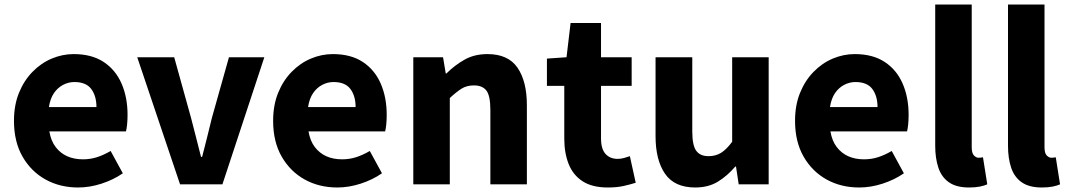

<svg xmlns="http://www.w3.org/2000/svg" viewBox="-20 -818 4740 852"><path d="M327 14Q246 14 182 -21.5Q118 -57 80 -123Q42 -189 42 -282Q42 -351 64 -405.5Q86 -460 124 -499Q162 -538 209.5 -558Q257 -578 307 -578Q387 -578 440 -543Q493 -508 519.5 -447Q546 -386 546 -308Q546 -285 544 -265.5Q542 -246 539 -235H199Q206 -193 227 -165.5Q248 -138 278.5 -124.5Q309 -111 348 -111Q381 -111 410.5 -120.5Q440 -130 471 -148L525 -49Q483 -20 430.5 -3Q378 14 327 14ZM197 -343H408Q408 -392 385 -423Q362 -454 310 -454Q284 -454 260 -441.5Q236 -429 219.5 -405Q203 -381 197 -343Z M779 0 589 -564H753L828 -294Q839 -252 850 -208.5Q861 -165 872 -122H877Q888 -165 899 -208.5Q910 -252 920 -294L996 -564H1153L967 0Z M1477 14Q1396 14 1332 -21.5Q1268 -57 1230 -123Q1192 -189 1192 -282Q1192 -351 1214 -405.5Q1236 -460 1274 -499Q1312 -538 1359.5 -558Q1407 -578 1457 -578Q1537 -578 1590 -543Q1643 -508 1669.5 -447Q1696 -386 1696 -308Q1696 -285 1694 -265.5Q1692 -246 1689 -235H1349Q1356 -193 1377 -165.5Q1398 -138 1428.5 -124.5Q1459 -111 1498 -111Q1531 -111 1560.5 -120.5Q1590 -130 1621 -148L1675 -49Q1633 -20 1580.5 -3Q1528 14 1477 14ZM1347 -343H1558Q1558 -392 1535 -423Q1512 -454 1460 -454Q1434 -454 1410 -441.5Q1386 -429 1369.5 -405Q1353 -381 1347 -343Z M1814 0V-564H1946L1958 -492H1961Q1997 -528 2041 -553Q2085 -578 2143 -578Q2235 -578 2276.5 -517.5Q2318 -457 2318 -351V0H2156V-330Q2156 -393 2138.5 -416Q2121 -439 2083 -439Q2051 -439 2028 -424.5Q2005 -410 1976 -383V0Z M2677 14Q2608 14 2565.5 -13.5Q2523 -41 2503.5 -90Q2484 -139 2484 -203V-437H2407V-558L2494 -564L2512 -716H2647V-564H2783V-437H2647V-204Q2647 -157 2667 -135Q2687 -113 2721 -113Q2735 -113 2749.5 -117Q2764 -121 2775 -125L2801 -7Q2779 0 2748.5 7Q2718 14 2677 14Z M3065 14Q2973 14 2931 -47Q2889 -108 2889 -214V-564H3052V-234Q3052 -173 3069.5 -149Q3087 -125 3124 -125Q3156 -125 3180 -140Q3204 -155 3229 -189V-564H3391V0H3258L3246 -79H3243Q3207 -37 3165 -11.5Q3123 14 3065 14Z M3793 14Q3712 14 3648 -21.5Q3584 -57 3546 -123Q3508 -189 3508 -282Q3508 -351 3530 -405.5Q3552 -460 3590 -499Q3628 -538 3675.5 -558Q3723 -578 3773 -578Q3853 -578 3906 -543Q3959 -508 3985.5 -447Q4012 -386 4012 -308Q4012 -285 4010 -265.5Q4008 -246 4005 -235H3665Q3672 -193 3693 -165.5Q3714 -138 3744.5 -124.5Q3775 -111 3814 -111Q3847 -111 3876.5 -120.5Q3906 -130 3937 -148L3991 -49Q3949 -20 3896.5 -3Q3844 14 3793 14ZM3663 -343H3874Q3874 -392 3851 -423Q3828 -454 3776 -454Q3750 -454 3726 -441.5Q3702 -429 3685.5 -405Q3669 -381 3663 -343Z M4280 14Q4224 14 4191 -9Q4158 -32 4144 -74Q4130 -116 4130 -171V-798H4292V-165Q4292 -138 4302 -128Q4312 -118 4322 -118Q4327 -118 4331 -118.5Q4335 -119 4342 -120L4361 0Q4348 6 4328 10Q4308 14 4280 14Z M4603 14Q4547 14 4514 -9Q4481 -32 4467 -74Q4453 -116 4453 -171V-798H4615V-165Q4615 -138 4625 -128Q4635 -118 4645 -118Q4650 -118 4654 -118.5Q4658 -119 4665 -120L4684 0Q4671 6 4651 10Q4631 14 4603 14Z"/></svg>

Font: Noto Sans JP Thin ExtraBold
Style: Regular
Weight: 800
Version: Version 2.004-H2;hotconv 1.0.118;makeotfexe 2.5.65603